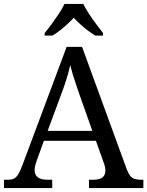

<svg xmlns="http://www.w3.org/2000/svg" viewBox="-20 -951 745 971"><path d="M0 0V-42H19Q39 -42 51 -48Q63 -54 73 -71Q83 -88 95 -120L317 -714H395L621 -95Q629 -74 638 -62.5Q647 -51 660 -46.5Q673 -42 692 -42H705V0H430V-42H453Q483 -42 498 -53.5Q513 -65 513 -90Q513 -96 512 -101.5Q511 -107 509.5 -113.5Q508 -120 505 -127L465 -239H202L164 -134Q161 -126 159 -118Q157 -110 156 -103.5Q155 -97 155 -91Q155 -66 171.5 -54Q188 -42 221 -42H244V0ZM221 -289H447L385 -464Q375 -494 365.5 -521Q356 -548 348.5 -573Q341 -598 335 -622Q330 -598 323.5 -575.5Q317 -553 309 -528.5Q301 -504 289 -473ZM206 -784Q222 -803 241 -829Q260 -855 278 -882Q296 -909 306 -931H401Q412 -909 429.5 -882Q447 -855 466.5 -829Q486 -803 501 -784V-771H462Q443 -782 423.5 -797Q404 -812 386 -828.5Q368 -845 353 -861Q338 -845 320 -828.5Q302 -812 283 -797Q264 -782 245 -771H206Z"/></svg>

Font: Noto Rashi Hebrew
Style: Regular
Weight: 400
Version: Version 1.006